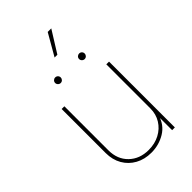

<svg xmlns="http://www.w3.org/2000/svg" viewBox="-271 -1014 1119 1119"><g transform="rotate(-45 288.5 -454.5)"><path d="M283.7 7.8Q228 7.8 185.1 -15.9Q142.1 -39.6 117.7 -81.8Q93.3 -124 93.3 -179.7V-542.5H115.7V-179.7Q115.7 -105.5 162.6 -60.1Q209.5 -14.6 283.7 -14.6Q334.5 -14.6 374.8 -35.9Q415 -57.1 438.2 -94.5Q461.4 -131.8 461.4 -179.7V-542.5H483.9V0H461.4V-117.2H467.3Q449.7 -54.7 397.9 -23.4Q346.2 7.8 283.7 7.8ZM394 -653.3Q384.8 -653.3 377.9 -660.2Q371.1 -667 371.1 -676.3Q371.1 -686 377.9 -692.6Q384.8 -699.2 394 -699.2Q403.8 -699.2 410.4 -692.6Q417 -686 417 -676.3Q417 -667 410.4 -660.2Q403.8 -653.3 394 -653.3ZM196.8 -653.3Q187.5 -653.3 180.7 -660.2Q173.8 -667 173.8 -676.3Q173.8 -686 180.7 -692.6Q187.5 -699.2 196.8 -699.2Q206.5 -699.2 213.1 -692.6Q219.7 -686 219.7 -676.3Q219.7 -667 213.1 -660.2Q206.5 -653.3 196.8 -653.3ZM276.4 -783.7 353.5 -917.5H382.8L299.3 -783.7Z"/></g></svg>

Font: Inter 16pt Thin
Style: Regular
Weight: 250
Version: Version 4.001;git-66647c0bb